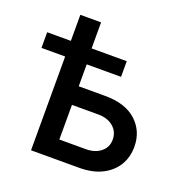

<svg xmlns="http://www.w3.org/2000/svg" viewBox="-122 -788 870 900"><g transform="rotate(20 312.5 -338.0)"><path d="M9.8 -467.8V-545.9H127.9V-675.8H231.4V-545.9H406.7V-467.8H235.4V-358.4H367.7Q468.3 -358.4 522.9 -308.6Q577.6 -258.8 577.6 -180.2Q577.6 -128.9 553 -88.1Q528.3 -47.4 481.4 -23.7Q434.6 0 367.7 0H127.9V-467.8ZM235.4 -265.6V-92.8H367.7Q413.1 -92.8 441.9 -116.2Q470.7 -139.6 470.7 -177.2Q470.7 -216.8 441.9 -241.2Q413.1 -265.6 367.7 -265.6Z"/></g></svg>

Font: Inter Medium
Style: Regular
Weight: 500
Designer: Rasmus Andersson
Foundry: rsms
Version: Version 4.001;git-9221beed3